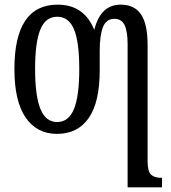

<svg xmlns="http://www.w3.org/2000/svg" viewBox="-20 -566 736 826"><path d="M529 -376Q529 -431 516 -458Q503 -485 472 -485Q437 -485 423 -449.5Q409 -414 409 -349V-264Q409 -126 361.5 -58Q314 10 225 10Q139 10 90.5 -60Q42 -130 42 -269Q42 -546 228 -546Q341 -546 385 -439H386Q413 -546 499 -546Q558 -546 586.5 -504.5Q615 -463 615 -372V127Q615 171 629.5 185Q644 199 674 199H677V240H529ZM321 -269Q321 -385 298.5 -439.5Q276 -494 226 -494Q176 -494 153.5 -439Q131 -384 131 -269Q131 -153 154 -97Q177 -41 226 -41Q275 -41 298 -96.5Q321 -152 321 -269Z"/></svg>

Font: Noto Serif Cond
Style: Regular
Weight: 400
Width: 3
Designer: Monotype Design Team
Foundry: Monotype Imaging Inc.
Version: Version 1.001